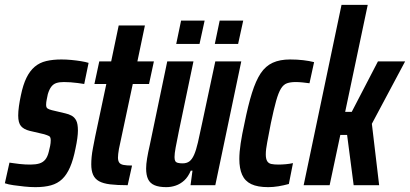

<svg xmlns="http://www.w3.org/2000/svg" viewBox="-38 -763 1689 791"><path d="M108 8Q86 8 62.5 5.5Q39 3 17.5 0Q-4 -3 -18 -8L1 -93Q8 -92 19 -90.5Q30 -89 42 -87.5Q54 -86 66 -85.5Q78 -85 88 -85Q109 -85 124 -89.5Q139 -94 148.5 -105.5Q158 -117 163 -138Q166 -149 168.5 -161.5Q171 -174 171 -185Q171 -199 164 -202.5Q157 -206 144 -210L84 -224Q60 -230 48.5 -243.5Q37 -257 37 -287Q37 -304 40 -325.5Q43 -347 48 -370Q57 -414 71 -442.5Q85 -471 105 -488Q125 -505 152.5 -511.5Q180 -518 215 -518Q235 -518 256 -516Q277 -514 295.5 -511Q314 -508 327 -504L309 -417Q297 -419 282 -421Q267 -423 252.5 -424Q238 -425 225 -425Q207 -425 194.5 -421Q182 -417 173.5 -406Q165 -395 159 -375Q157 -364 154.5 -353Q152 -342 152 -331Q152 -320 158 -316Q164 -312 176 -309L231 -296Q245 -293 257 -286.5Q269 -280 276 -266.5Q283 -253 283 -225Q283 -212 280.5 -193Q278 -174 273 -151Q264 -105 250.5 -74Q237 -43 218 -25Q199 -7 172 0.5Q145 8 108 8Z M488 0Q445 0 416 -3.5Q387 -7 370 -16.5Q353 -26 345.5 -43Q338 -60 338 -86Q338 -100 339.5 -116.5Q341 -133 345 -153.5Q349 -174 354 -200L400 -417H351L371 -510H420L451 -658H559L528 -510H596L576 -417H509L457 -173Q454 -161 452 -149.5Q450 -138 449 -129Q448 -120 448 -114Q448 -101 453 -93.5Q458 -86 471 -83.5Q484 -81 506 -81Z M647 8Q617 8 598.5 0Q580 -8 572 -25Q564 -42 564 -69Q564 -86 568 -110.5Q572 -135 579 -165L651 -510H759L699 -223Q690 -179 685.5 -154.5Q681 -130 681 -116Q681 -105 684 -99.5Q687 -94 695 -92Q703 -90 714 -90Q731 -90 742 -98Q753 -106 761.5 -125Q770 -144 777.5 -176.5Q785 -209 795 -257L849 -510H956L849 0H747L755 -60H748Q737 -34 721 -19.5Q705 -5 686 1.5Q667 8 647 8ZM847 -582 867 -678H964L943 -582ZM688 -582 708 -678H805L784 -582Z M1067 8Q1023 8 997 -4.5Q971 -17 959.5 -43Q948 -69 948 -108Q948 -136 953.5 -172.5Q959 -209 969 -254Q984 -329 1000 -380Q1016 -431 1036 -461Q1056 -491 1085.5 -504.5Q1115 -518 1157 -518Q1186 -518 1211.5 -515Q1237 -512 1256 -507L1237 -420Q1224 -422 1208 -423.5Q1192 -425 1180 -425Q1159 -425 1144.5 -420Q1130 -415 1119.5 -398Q1109 -381 1099.5 -347Q1090 -313 1078 -256Q1069 -208 1063 -177.5Q1057 -147 1057 -127Q1057 -109 1062.5 -99.5Q1068 -90 1079.5 -87.5Q1091 -85 1109 -85Q1123 -85 1139.5 -86.5Q1156 -88 1169 -91L1152 -5Q1130 1 1108.5 4.5Q1087 8 1067 8Z M1213 0 1369 -743H1477L1384 -302H1411L1519 -510H1631L1494 -253L1524 0H1419L1392 -207H1364L1320 0Z"/></svg>

Font: Saira ExtraCondensed
Style: Bold Italic
Weight: 700
Width: 2
Italic angle: -12°
Designer: Hector Gatti with collaboration of the Omnibus-Type team
Foundry: Omnibus-Type
Version: Version 1.101